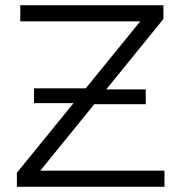

<svg xmlns="http://www.w3.org/2000/svg" viewBox="-20 -719 698 739"><path d="M135 -62H613V0H45V-54L263 -322H111V-379H310L520 -637H58V-699H609V-646L389 -375H541V-318H343Z"/></svg>

Font: TypoPRO Montserrat Alternates
Style: Regular
Weight: 300
Designer: Julieta Ulanovsky
Foundry: Julieta Ulanovsky
Version: Version 6.001